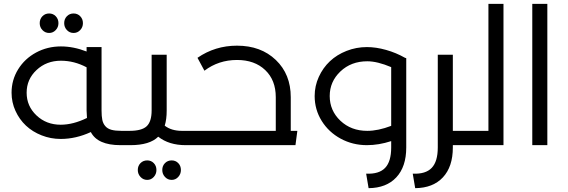

<svg xmlns="http://www.w3.org/2000/svg" viewBox="-20 -753 2949 996"><path d="M234.9 -582Q214.4 -582 200.2 -596.9Q186 -611.8 186 -632.8Q186 -654.3 200 -668.7Q213.9 -683.1 234.9 -683.1Q255.4 -683.1 269.3 -668.7Q283.2 -654.3 283.2 -632.8Q283.2 -611.8 269 -596.9Q254.9 -582 234.9 -582ZM361.8 -582Q341.3 -582 327.1 -596.9Q313 -611.8 313 -632.8Q313 -654.3 326.9 -668.7Q340.8 -683.1 361.8 -683.1Q382.3 -683.1 396.2 -668.7Q410.2 -654.3 410.2 -632.8Q410.2 -611.8 396 -596.9Q381.8 -582 361.8 -582ZM620.1 -74.2Q632.3 -74.2 636.2 -65.2Q640.1 -56.2 640.1 -37.1Q640.1 -18.6 636 -9.3Q631.8 0 620.1 0H605Q486.3 0 451.2 -67.9Q373.5 -32.2 294.9 -32.2Q243.2 -32.2 196 -50.8Q148.9 -69.3 114.7 -101.3Q80.6 -133.3 60.3 -177.7Q40 -222.2 40 -272Q40 -338.4 74.2 -393.6Q108.4 -448.7 167.2 -480.5Q226.1 -512.2 295.9 -512.2Q361.3 -512.2 429.2 -485.8V-508.8H506.8V-180.2Q506.8 -149.9 510.7 -131.1Q514.6 -112.3 526.1 -98.9Q537.6 -85.4 557.6 -79.8Q577.6 -74.2 609.9 -74.2ZM294.9 -106Q359.4 -106 431.2 -141.1Q429.2 -165.5 429.2 -179.2V-403.8Q365.2 -438 295.9 -438Q221.2 -438 169.7 -389.9Q118.2 -341.8 118.2 -272Q118.2 -202.6 169.2 -154.3Q220.2 -106 294.9 -106Z M979.5 -74.2Q991.7 -74.2 995.6 -65.2Q999.5 -56.2 999.5 -37.1Q999.5 -18.6 995.4 -9.3Q991.2 0 979.5 0H942.9Q856.4 0 800.8 -43.9Q756.8 0 656.7 0H619.6Q607.9 0 603.8 -9.3Q599.6 -18.6 599.6 -37.1Q599.6 -56.2 603.5 -65.2Q607.4 -74.2 619.6 -74.2H651.9Q715.8 -74.2 741.2 -98.4Q766.6 -122.6 766.6 -180.2V-469.2H844.7V-179.2Q844.7 -133.8 834.5 -101.1Q869.1 -74.2 923.8 -74.2ZM743.7 79.1Q764.2 79.1 777.8 93.3Q791.5 107.4 791.5 128.9Q791.5 149.9 777.6 165Q763.7 180.2 743.7 180.2Q723.1 180.2 709 165Q694.8 149.9 694.8 128.9Q694.8 107.4 708.7 93.3Q722.7 79.1 743.7 79.1ZM870.6 79.1Q891.1 79.1 904.8 93.3Q918.5 107.4 918.5 128.9Q918.5 149.9 904.5 165Q890.6 180.2 870.6 180.2Q850.1 180.2 835.9 165Q821.8 149.9 821.8 128.9Q821.8 107.4 835.7 93.3Q849.6 79.1 870.6 79.1Z M1488.3 -74.2H1522.5L1512.7 0H979.5Q967.8 0 963.6 -9.3Q959.5 -18.6 959.5 -37.1Q959.5 -56.2 963.4 -65.2Q967.3 -74.2 979.5 -74.2H1410.6V-249Q1410.6 -337.4 1355.7 -389.6Q1300.8 -441.9 1209.5 -441.9Q1113.8 -441.9 1040.5 -386.2L1004.4 -453.1Q1095.7 -516.1 1209.5 -516.1Q1333.5 -516.1 1410.9 -441.9Q1488.3 -367.7 1488.3 -249Z M2081.1 -453.1 2087.4 -451.2V12.2Q2087.4 111.8 2035.9 167Q1984.4 222.2 1892.1 223.1L1879.4 147.9Q1946.3 150.9 1977.8 117.9Q2009.3 85 2009.3 12.2V-21Q1945.3 0 1883.3 0Q1809.6 0 1747.3 -33.7Q1685.1 -67.4 1648.7 -126Q1612.3 -184.6 1612.3 -254.9Q1612.3 -307.1 1633.8 -354.2Q1655.3 -401.4 1691.4 -435.3Q1727.5 -469.2 1777.8 -489Q1828.1 -508.8 1883.3 -508.8Q1930.7 -508.8 1982.7 -494.1Q2034.7 -479.5 2081.1 -453.1ZM1885.3 -74.2Q1941.4 -74.2 2009.3 -100.1V-404.8Q1937.5 -435.1 1885.3 -435.1Q1801.3 -435.1 1745.8 -382.3Q1690.4 -329.6 1690.4 -254.9Q1690.4 -179.2 1745.8 -126.7Q1801.3 -74.2 1885.3 -74.2Z M2430.2 -74.2Q2442.4 -74.2 2446.3 -65.2Q2450.2 -56.2 2450.2 -37.1Q2450.2 -18.6 2446 -9.3Q2441.9 0 2430.2 0H2329.1V12.2Q2329.1 111.8 2277.6 167Q2226.1 222.2 2133.8 223.1L2121.1 147.9Q2188 150.9 2219.5 117.9Q2251 85 2251 12.2V-469.2H2329.1V-74.2Z M2513.7 -732.9H2591.8V0H2429.7Q2418 0 2413.8 -9.3Q2409.7 -18.6 2409.7 -37.1Q2409.7 -56.2 2413.6 -65.2Q2417.5 -74.2 2429.7 -74.2H2513.7Z M2741.2 0V-732.9H2819.3V0Z"/></svg>

Font: Montserrat-Arabic Light
Style: Regular
Weight: 300
Designer: Mohamed Gaber
Foundry: Kief Type Foundry
Version: Version 5.008;PS 005.008;hotconv 1.0.88;makeotf.lib2.5.64775